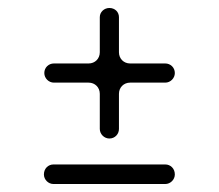

<svg xmlns="http://www.w3.org/2000/svg" viewBox="-20 -461 548 481"><path d="M90 -24C90 -11 101 0 114 0H394C407 0 418 -11 418 -24C418 -39 407 -49 394 -49H114C101 -49 90 -39 90 -24ZM254 -114C268 -114 278 -125 278 -138V-226C278 -242 290 -254 306 -254H394C407 -254 418 -265 418 -278C418 -292 407 -302 394 -302H306C290 -302 278 -314 278 -330V-418C278 -431 268 -441 254 -441C241 -441 230 -431 230 -418V-330C230 -314 218 -302 202 -302H115C102 -302 91 -292 91 -278C91 -265 102 -254 115 -254H202C218 -254 230 -242 230 -226V-138C230 -125 241 -114 254 -114Z"/></svg>

Font: Fabada
Style: Regular
Weight: 400
Designer: deFharo
Foundry: deFharo.com
Version: Version 4.000 2011 initial release